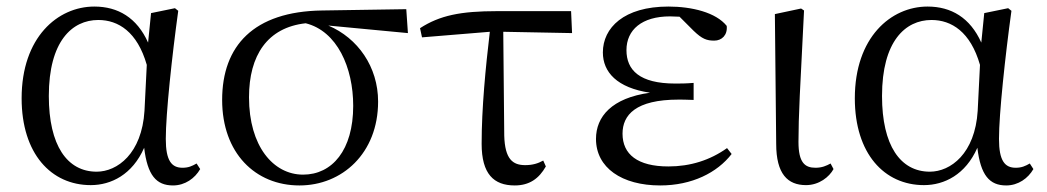

<svg xmlns="http://www.w3.org/2000/svg" viewBox="-20 -551 3195 586"><path d="M257 14C319 14 384 -18 420 -100C430 -16 457 15 508 15C545 15 575 -7 591 -35L580 -52C566 -44 555 -39 537 -39C504 -39 486 -60 486 -127C486 -204 505 -380 524 -518L514 -526L441 -511L432 -421C398 -497 340 -531 268 -531C156 -531 46 -437 46 -251C46 -82 136 14 257 14ZM428 -353 421 -213C413 -82 338 -27 275 -27C185 -27 129 -107 129 -258C129 -425 200 -490 280 -490C341 -490 399 -454 428 -353Z M894 15C1024 15 1134 -83 1134 -241C1134 -347 1072 -435 982 -473L1225 -450L1220 -523L963 -519C754 -516 658 -411 658 -246C658 -84 759 15 894 15ZM913 -480C1009 -456 1058 -345 1058 -228C1058 -93 994 -18 905 -18C814 -18 740 -105 740 -254C740 -382 796 -467 913 -480Z M1551 15C1596 15 1625 -6 1646 -43L1638 -61C1622 -52 1605 -47 1583 -47C1545 -47 1521 -65 1519 -137L1516 -454L1726 -450L1723 -517H1497C1386 -517 1322 -504 1262 -465L1268 -437L1475 -454C1462 -344 1450 -221 1450 -112C1450 -20 1487 15 1551 15Z M1995 15C2092 15 2169 -24 2213 -81L2199 -99C2147 -62 2087 -43 2020 -43C1926 -43 1880 -80 1880 -143C1880 -200 1920 -247 2051 -247C2061 -247 2071 -247 2097 -246V-298C2073 -296 2057 -296 2041 -296C1932 -296 1892 -337 1892 -398C1892 -460 1939 -501 2025 -501L2054 -500L2097 -457C2123 -432 2137 -427 2160 -427C2183 -427 2201 -444 2198 -472C2165 -513 2092 -531 2020 -531C1884 -531 1820 -466 1820 -391C1820 -331 1863 -283 1964 -268C1847 -252 1799 -195 1799 -127C1799 -39 1878 15 1995 15Z M2440 14C2480 14 2511 -11 2524 -35L2515 -52C2502 -45 2489 -39 2469 -39C2437 -39 2417 -54 2417 -118C2417 -196 2422 -283 2434 -519L2425 -525L2345 -508L2349 -112C2349 -20 2384 14 2440 14Z M2800 14C2862 14 2927 -18 2963 -100C2973 -16 3000 15 3051 15C3088 15 3118 -7 3134 -35L3123 -52C3109 -44 3098 -39 3080 -39C3047 -39 3029 -60 3029 -127C3029 -204 3048 -380 3067 -518L3057 -526L2984 -511L2975 -421C2941 -497 2883 -531 2811 -531C2699 -531 2589 -437 2589 -251C2589 -82 2679 14 2800 14ZM2971 -353 2964 -213C2956 -82 2881 -27 2818 -27C2728 -27 2672 -107 2672 -258C2672 -425 2743 -490 2823 -490C2884 -490 2942 -454 2971 -353Z"/></svg>

Font: Source Han Serif CN
Style: Regular
Weight: 400
Designer: Ryoko NISHIZUKA 西塚涼子 (kana & ideographs); Frank Grießhammer (Latin, Greek & Cyrillic); Wenlong ZHANG 张文龙 (bopomofo); San
Foundry: Adobe
Version: Version 2.003;hotconv 1.1.1;makeotfexe 2.6.0